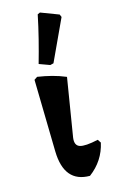

<svg xmlns="http://www.w3.org/2000/svg" viewBox="-117 -786 503 841"><g transform="rotate(-15 135.0 -365.0)"><path d="M182 9.1Q66.1 9.1 62.8 -133.2L56.1 -460.1L70.5 -469.7Q103.9 -464.7 135.2 -456.6Q166.5 -448.5 196.9 -435.7L153.9 -171.9Q148.9 -136.8 172.4 -129Q195.8 -121.3 255.6 -134.6L265.6 -119.4Q248.3 -40.5 182 9.1ZM139.7 -504.7 91.5 -522.3Q106.5 -575 119.7 -627.4Q132.9 -679.8 143.9 -733.5L155.2 -738.6L236.6 -707.7L241.8 -695.4L155 -508.5Z"/></g></svg>

Font: Alegreya
Style: Regular
Weight: 400
Designer: Juan Pablo del Peral
Foundry: Huerta Tipografica
Version: Version 2.009